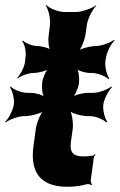

<svg xmlns="http://www.w3.org/2000/svg" viewBox="-26 -704 458 734"><path d="M232 10C261 10 284 6 307 0C312 -1 320 1 323 4L326 1C323 -2 320 -11 321 -16L333 -104C333 -107 337 -110 339 -112L337 -115C335 -113 331 -109 328 -109C317 -107 305 -106 292 -106C253 -106 240 -122 245 -161L252 -211C255 -234 249 -274 239 -286L236 -283C246 -271 285 -260 309 -260H319C339 -260 371 -247 380 -236L384 -239C375 -250 366 -284 369 -305C372 -325 389 -359 402 -370L399 -373C386 -362 351 -349 331 -349H309C291 -349 258 -341 248 -331L250 -329C261 -338 274 -369 276 -387C278 -405 275 -436 266 -445L264 -443C272 -433 301 -425 319 -425H326C347 -425 380 -412 389 -401L392 -404C383 -415 374 -449 377 -470L379 -483C382 -504 399 -538 412 -549L410 -552C397 -541 361 -528 340 -528C319 -528 281 -518 268 -507L271 -504C284 -515 298 -552 301 -573L306 -608C309 -632 328 -669 342 -682L341 -684C326 -672 287 -658 263 -658H222C198 -658 163 -672 152 -684L149 -682C159 -669 168 -632 165 -608L160 -567C157 -548 160 -517 169 -507L173 -510C164 -520 134 -528 116 -528C97 -528 71 -539 62 -549L59 -546C68 -536 74 -508 72 -490L69 -464C66 -445 51 -417 40 -407L42 -404C53 -414 83 -425 102 -425C120 -425 153 -433 163 -443L161 -445C150 -436 137 -405 135 -387C133 -369 136 -338 145 -329L147 -331C139 -341 110 -349 92 -349H78C57 -349 24 -362 15 -373L12 -370C21 -359 30 -325 27 -305C24 -284 7 -250 -6 -239L-4 -236C9 -247 45 -260 66 -260H70C92 -260 133 -271 147 -283L144 -286C130 -274 114 -234 111 -212L102 -146C88 -43 130 10 232 10Z"/></svg>

Font: Asimov
Style: EdgeIt
Weight: 500
Designer: Google
Version: Version 2.000980: 2014